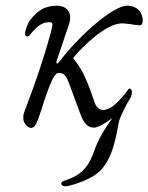

<svg xmlns="http://www.w3.org/2000/svg" viewBox="-20 -434 521 674"><path d="M426 -414C378 -414 260 -312 188 -217C186 -214 182 -211 180 -211C178 -211 177 -214 179 -221L222 -348C236 -390 215 -414 179 -414C134 -414 108 -392 86 -364C77 -353 68 -327 68 -315C68 -309 72 -306 76 -306C79 -306 82 -308 84 -310C116 -352 136 -356 156 -356C169 -356 164 -341 156 -312C135 -233 105 -146 71 -56C61 -29 62 -36 62 -15C62 -3 78 15 88 15C100 15 106 6 114 -16C129 -56 137 -95 164 -155C169 -166 178 -178 186 -178C204 -178 212 -170 224 -137L262 -34C275 1 289 14 310 14C323 14 349 0 375 -20C348 17 324 56 309 100C285 170 246 187 204 201C199 203 195 205 195 210C195 218 204 220 211 220C220 220 279 204 314 180C364 146 383 78 396 0C399 -19 414 -47 429 -76C438 -88 443 -99 443 -109C443 -119 439 -123 435 -123C430 -123 428 -116 420 -106C393 -73 367 -48 342 -48C329 -48 318 -58 313 -72C294 -126 275 -186 239 -226C236 -228 237 -231 242 -237C269 -269 352 -352 408 -352C418 -352 429 -350 440 -349C452 -347 463 -345 470 -345C477 -345 481 -352 481 -360C482 -380 470 -414 426 -414Z"/></svg>

Font: EB Garamond
Style: Italic
Weight: 400
Italic angle: -17.2°
Designer: Georg Duffner and Octavio Pardo
Foundry: Georg Duffner
Version: Version 1.000;PS 001.000;hotconv 1.0.88;makeotf.lib2.5.64775